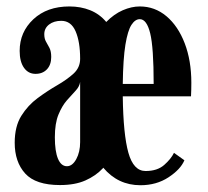

<svg xmlns="http://www.w3.org/2000/svg" viewBox="-20 -550 628 581"><path d="M161.5 10Q88 10 56.2 -25Q24.5 -60 24.5 -118Q24.5 -167.5 44.5 -199.5Q64.5 -231.5 94 -253.2Q123.5 -275 153 -292Q182.5 -309 202.5 -327.2Q222.5 -345.5 222.5 -372Q222.5 -423.5 208.8 -455.2Q195 -487 165.5 -487Q143 -487 128.5 -475.8Q114 -464.5 114 -446.5Q114 -433 119.2 -424Q124.5 -415 129.8 -404.8Q135 -394.5 135 -377.5Q135 -354 122 -340.2Q109 -326.5 87.5 -326.5Q65.5 -326.5 52.5 -345Q39.5 -363.5 39.5 -396Q39.5 -453 81 -491.8Q122.5 -530.5 190 -530.5Q224.5 -530.5 253 -519Q281.5 -507.5 301.5 -483.5Q325 -507.5 351.5 -519Q378 -530.5 403 -530.5Q448.5 -530.5 483.8 -500.8Q519 -471 539 -418.8Q559 -366.5 559 -299.5Q559 -278.5 558 -258.5H351.5Q353 -143 368.5 -87.8Q384 -32.5 420.5 -32.5Q456 -32.5 476.8 -50.8Q497.5 -69 506.5 -87.5L538 -65Q526.5 -37.5 490 -13.5Q453.5 10.5 405 10.5Q337 10.5 292.5 -42.5Q292 -41.5 291 -40.5Q270 -18 238.5 -4Q207 10 161.5 10ZM403 -492Q389 -492 377.8 -474.8Q366.5 -457.5 359.5 -414.8Q352.5 -372 351.5 -296H445Q445 -406.5 434.5 -449.2Q424 -492 403 -492ZM182.5 -47Q199 -47 210.8 -68.5Q222.5 -90 222.5 -120V-302Q220.5 -288 208.8 -275.5Q197 -263 182.5 -246.5Q168 -230 157 -203.5Q146 -177 146 -134.5Q146 -92 155.5 -69.5Q165 -47 182.5 -47Z"/></svg>

Font: Imbue 10pt
Style: Bold
Weight: 700
Designer: Tyler Finck
Foundry: Etcetera Type Company
Version: Version 1.102; ttfautohint (v1.8.3)